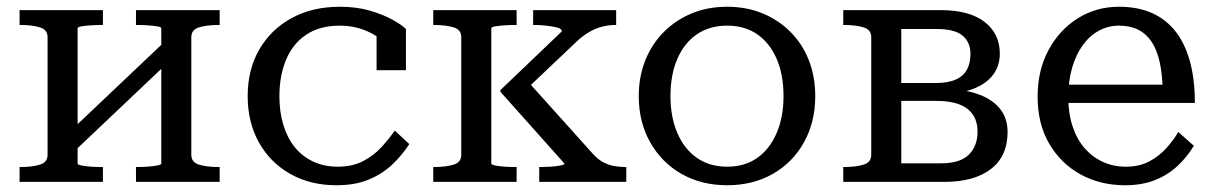

<svg xmlns="http://www.w3.org/2000/svg" viewBox="-20 -539 3599 569"><path d="M121 -80V-429Q121 -451 98 -458Q75 -465 40 -465H38V-509H285V-465H282Q268 -465 251 -464Q234 -463 222 -461Q210 -459 210 -455V-54Q210 -51 222 -48.5Q234 -46 251 -45Q268 -44 282 -44H285V0H38V-44H40Q75 -44 98 -51Q121 -58 121 -80ZM458 -54V-455Q458 -459 445.5 -461Q433 -463 416 -464Q399 -465 385 -465H383V-509H631V-465H629Q593 -465 570 -458Q547 -451 547 -429V-80Q547 -58 570 -51Q593 -44 629 -44H631V0H383V-44H385Q399 -44 416 -45Q433 -46 445.5 -48.5Q458 -51 458 -54ZM189 -80 153 -117 479 -426 515 -389Z M981 -45Q1025 -45 1057 -62Q1089 -79 1111.5 -104Q1134 -129 1150 -152L1193 -112Q1171 -78 1141.5 -50.5Q1112 -23 1072 -6.5Q1032 10 977 10Q899 10 839.5 -24Q780 -58 747 -117.5Q714 -177 714 -254Q714 -333 748.5 -392.5Q783 -452 844.5 -485.5Q906 -519 987 -519Q1037 -519 1076 -507.5Q1115 -496 1142.5 -481Q1170 -466 1183 -453V-331H1096V-444Q1107 -442 1116 -437.5Q1125 -433 1131.5 -425.5Q1138 -418 1140.5 -408Q1143 -398 1141 -385Q1123 -418 1080.5 -440.5Q1038 -463 987 -463Q928 -463 888 -436.5Q848 -410 828 -362.5Q808 -315 808 -254Q808 -208 819.5 -169.5Q831 -131 853 -103.5Q875 -76 907.5 -60.5Q940 -45 981 -45Z M1347 -80V-429Q1347 -451 1324 -458Q1301 -465 1266 -465H1264V-509H1511V-465H1508Q1494 -465 1477 -464Q1460 -463 1448 -461Q1436 -459 1436 -455V-54Q1436 -51 1448 -48.5Q1460 -46 1477 -45Q1494 -44 1508 -44H1511V0H1264V-44H1266Q1301 -44 1324 -51Q1347 -58 1347 -80ZM1836 0H1578V-44H1581Q1594 -44 1611 -45Q1628 -46 1640.5 -48.5Q1653 -51 1653 -54L1463 -267V-272L1645 -446Q1645 -454 1631 -457.5Q1617 -461 1598.5 -463Q1580 -465 1565 -465H1560V-509H1806V-465H1804Q1784 -465 1764.5 -460Q1745 -455 1726 -444Q1707 -433 1689 -416L1532 -267L1535 -308L1738 -82Q1753 -66 1768 -58Q1783 -50 1799.5 -47Q1816 -44 1834 -44H1836Z M2396 -254Q2396 -177 2362.5 -117Q2329 -57 2270 -23.5Q2211 10 2135 10Q2059 10 2000 -23.5Q1941 -57 1907 -117Q1873 -177 1873 -254Q1873 -312 1892.5 -360.5Q1912 -409 1947.5 -444.5Q1983 -480 2030.5 -499.5Q2078 -519 2135 -519Q2192 -519 2239.5 -499.5Q2287 -480 2322.5 -444.5Q2358 -409 2377 -360.5Q2396 -312 2396 -254ZM1967 -254Q1967 -192 1987.5 -144.5Q2008 -97 2045.5 -71Q2083 -45 2135 -45Q2187 -45 2224 -71Q2261 -97 2281.5 -144.5Q2302 -192 2302 -254Q2302 -318 2281.5 -365Q2261 -412 2224 -437.5Q2187 -463 2135 -463Q2083 -463 2045.5 -437.5Q2008 -412 1987.5 -365Q1967 -318 1967 -254Z M2479 -509H2767Q2853 -509 2898 -474Q2943 -439 2943 -380Q2943 -343 2922 -316Q2901 -289 2861 -274.5Q2821 -260 2762 -260L2799 -285V-251L2769 -276Q2830 -276 2874 -261.5Q2918 -247 2942 -218.5Q2966 -190 2966 -148Q2966 -76 2916.5 -38Q2867 0 2779 0H2479V-44H2481Q2516 -44 2539 -51Q2562 -58 2562 -80V-429Q2562 -451 2539 -458Q2516 -465 2481 -465H2479ZM2651 -55H2769Q2825 -55 2851 -80.5Q2877 -106 2877 -149Q2877 -193 2847 -216.5Q2817 -240 2754 -240H2638V-293H2753Q2790 -293 2813 -303.5Q2836 -314 2846 -333.5Q2856 -353 2856 -379Q2856 -414 2832.5 -433.5Q2809 -453 2757 -453H2651Z M3146 -250Q3146 -202 3159 -163.5Q3172 -125 3195 -99Q3218 -73 3249 -59Q3280 -45 3316 -45Q3357 -45 3386.5 -61Q3416 -77 3437 -100.5Q3458 -124 3472 -148L3518 -107Q3499 -75 3470.5 -48Q3442 -21 3403.5 -5.5Q3365 10 3314 10Q3241 10 3182.5 -22Q3124 -54 3089.5 -113Q3055 -172 3055 -252Q3055 -331 3087.5 -391Q3120 -451 3174.5 -485Q3229 -519 3296 -519Q3351 -519 3392.5 -501Q3434 -483 3462.5 -447.5Q3491 -412 3506 -358.5Q3521 -305 3521 -234H3128V-288H3454L3426 -267Q3425 -317 3417 -354Q3409 -391 3393 -415Q3377 -439 3353 -451Q3329 -463 3296 -463Q3265 -463 3237.5 -448.5Q3210 -434 3189.5 -406Q3169 -378 3157.5 -339Q3146 -300 3146 -250Z"/></svg>

Font: Roboto Serif 28pt
Style: Regular
Weight: 400
Designer: Greg Gazdowicz
Foundry: Commercial Type
Version: Version 1.008